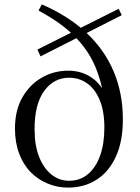

<svg xmlns="http://www.w3.org/2000/svg" viewBox="-20 -837 634 872"><path d="M289 15Q241 15 197 -3Q153 -21 119.5 -55Q86 -89 67 -139.5Q48 -190 48 -253Q48 -336 81.5 -394.5Q115 -453 170 -484.5Q225 -516 290 -516Q355 -516 403 -479.5Q451 -443 474 -374L455 -368Q444 -461 412 -536Q380 -611 318 -673Q256 -735 155 -789L170 -817Q290 -765 372 -688.5Q454 -612 496 -513Q538 -414 538 -295Q538 -194 506 -125Q474 -56 418 -20.5Q362 15 289 15ZM294 -16Q344 -16 380 -46.5Q416 -77 435 -131Q454 -185 454 -257Q454 -333 432.5 -383.5Q411 -434 375 -459Q339 -484 294 -484Q225 -484 181 -424.5Q137 -365 137 -250Q137 -177 157.5 -125Q178 -73 213.5 -44.5Q249 -16 294 -16ZM164 -581 150 -612 519 -797 533 -768Z"/></svg>

Font: Noto Serif SC
Style: Regular
Weight: 400
Designer: Ryoko NISHIZUKA 西塚涼子 (kana & ideographs); Frank Grießhammer (Latin, Greek & Cyrillic); Wenlong ZHANG 张文龙 (bopomofo); San
Foundry: Adobe
Version: Version 2.002-H1;hotconv 1.1.0;makeotfexe 2.6.0